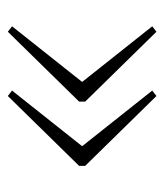

<svg xmlns="http://www.w3.org/2000/svg" viewBox="14 -458 410 478"><g transform="rotate(90 219.0 -219.0)"><path d="M233 -211 59 -33.5 45.5 -44 184 -218.5 45.5 -393 59 -403.5 233 -226ZM393 -211 219 -33.5 205.5 -44 344 -218.5 205.5 -393 219 -403.5 393 -226Z"/></g></svg>

Font: Newsreader 16pt ExtraLight
Style: Regular
Weight: 275
Designer: Hugues Gentile
Foundry: Production Type
Version: Version 1.003; ttfautohint (v1.8.3)